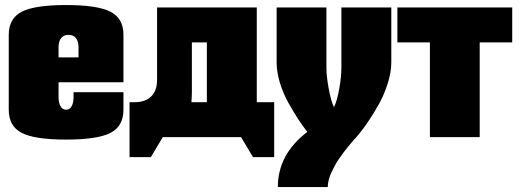

<svg xmlns="http://www.w3.org/2000/svg" viewBox="-20 -550 2084 770"><path d="M214.8 -319.8H294.9V-359.9Q294.9 -384.3 284.7 -397.2Q274.4 -410.2 254.9 -410.2Q235.4 -410.2 225.1 -397.2Q214.8 -384.3 214.8 -359.9ZM214.8 -220.2V-160.2Q214.8 -137.7 222.9 -123.8Q231 -109.9 245.1 -109.9Q259.3 -109.9 267.1 -123.5Q274.9 -137.2 274.9 -160.2V-180.2H475.1V-109.9Q475.1 -43.9 423.1 -17.1Q371.1 9.8 245.1 9.8Q119.1 9.8 67.1 -17.1Q15.1 -43.9 15.1 -109.9V-410.2Q15.1 -476.1 67.1 -502.9Q119.1 -529.8 245.1 -529.8Q371.1 -529.8 423.1 -502.9Q475.1 -476.1 475.1 -410.2V-220.2Z M609.9 -520H1009.8V-140.1H1079.6V80.1H994.6L946.8 0H844.7H632.8L585 80.1H499.5V-140.1H519.5Q563 -140.1 586.4 -163.3Q609.9 -186.5 609.9 -230ZM749.5 -379.9V-180.2Q749.5 -166.5 747.6 -140.1H809.6V-379.9Z M1089.4 -520H1289.1V-277.8Q1289.1 -244.6 1298.1 -195.3Q1307.1 -146 1319.3 -120.1Q1332 -145.5 1340.6 -194.3Q1349.1 -243.2 1349.1 -277.8V-520H1549.3V-299.8Q1549.3 -260.7 1534.9 -215.3Q1520.5 -169.9 1500 -133.3Q1479.5 -96.7 1458.7 -65.7Q1438 -34.7 1423.8 -17.6L1409.2 0L1403.8 5.9Q1398.4 11.7 1392.3 18.8Q1386.2 25.9 1377 37.1Q1367.7 48.3 1358.9 60.1Q1350.1 71.8 1340.3 85.7Q1330.6 99.6 1322.8 114.3Q1314.9 128.9 1308.3 143.3Q1301.8 157.7 1298.1 172.6Q1294.4 187.5 1294.4 200.2H1094.2Q1094.2 69.3 1212.4 -21Q1193.8 -44.9 1176.8 -70.8Q1159.7 -96.7 1137.7 -135.7Q1115.7 -174.8 1102.5 -218Q1089.4 -261.2 1089.4 -299.8Z M1573.7 -520H2034.2V-379.9H1903.8V0H1704.1V-379.9H1573.7Z"/></svg>

Font: Mikodacs
Style: Regular
Weight: 400
Designer: gluk (gluksza@wp.pl)
Foundry: gluk (gluksza@wp.pl)
Version: Version 0.28